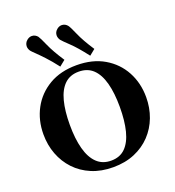

<svg xmlns="http://www.w3.org/2000/svg" viewBox="-173 -1128 1166 1277"><g transform="rotate(-20 410.0 -489.0)"><path d="M409.7 14.2Q324.7 14.2 257.6 -14.2Q190.4 -42.5 143.3 -92.5Q96.2 -142.6 71.3 -208.5Q46.4 -274.4 46.4 -349.6Q46.4 -449.7 90.1 -530.8Q133.8 -611.8 215.1 -659.7Q296.4 -707.5 409.7 -707.5Q522.9 -707.5 604.5 -659.7Q686 -611.8 729.7 -530.8Q773.4 -449.7 773.4 -349.6Q773.4 -274.4 748.5 -208.5Q723.6 -142.6 676.3 -92.5Q628.9 -42.5 561.8 -14.2Q494.6 14.2 409.7 14.2ZM411.6 -31.7Q473.6 -31.7 512 -70.1Q550.3 -108.4 568.4 -179.4Q586.4 -250.5 586.4 -348.6Q586.4 -446.8 567.6 -517.1Q548.8 -587.4 509.8 -624.8Q470.7 -662.1 408.7 -662.1Q347.2 -662.1 308.3 -624.8Q269.5 -587.4 251.2 -517.1Q232.9 -446.8 232.9 -348.6Q232.9 -250.5 252 -179.4Q271 -108.4 310.5 -70.1Q350.1 -31.7 411.6 -31.7ZM306.2 -735.4Q266.6 -787.1 234.1 -821.5Q201.7 -856 180.7 -876Q159.7 -896 153.3 -904.3Q148.4 -911.1 145.3 -919.7Q142.1 -928.2 142.1 -937.5Q142.1 -948.7 147.2 -959.7Q152.3 -970.7 163.6 -979.5Q179.2 -991.7 196.8 -991.7Q209.5 -991.7 220 -985.8Q230.5 -980 237.3 -971.2Q246.6 -958.5 271 -902.8Q295.4 -847.2 347.2 -768.6ZM518.1 -735.4Q458.5 -813 416.7 -852.3Q375 -891.6 365.2 -904.3Q360.4 -911.1 357.2 -919.9Q354 -928.7 354 -938Q354 -949.2 359.1 -960Q364.3 -970.7 375.5 -979.5Q391.1 -991.7 408.7 -991.7Q421.4 -991.7 431.9 -985.8Q442.4 -980 449.2 -971.2Q459 -959 483.2 -903.1Q507.3 -847.2 559.1 -768.6Z"/></g></svg>

Font: Gelasio
Style: Bold
Weight: 700
Designer: Eben Sorkin
Foundry: Eben Sorkin
Version: Version 1.008